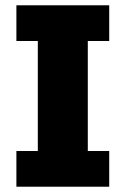

<svg xmlns="http://www.w3.org/2000/svg" viewBox="-20 -706 475 726"><path d="M42 0V-135H123V-551H42V-686H393V-551H312V-135H393V0Z"/></svg>

Font: Chivo Medium ExtraBold
Style: Regular
Weight: 800
Version: Version 2.002